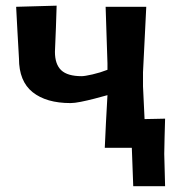

<svg xmlns="http://www.w3.org/2000/svg" viewBox="-20 -522 616 678"><path d="M350 0Q352 -45.5 354.2 -89.8Q356.5 -134 359.5 -186Q338.5 -180 313.2 -173.5Q288 -167 265.5 -162.5Q243 -158 229 -158Q143.5 -158 95.2 -196.5Q47 -235 47 -315.5Q43.5 -371.5 41.5 -413.2Q39.5 -455 37 -498L180 -502Q179 -464.5 177.5 -425Q176 -385.5 174 -339Q174 -295 196.2 -274Q218.5 -253 268.5 -253Q279 -253 306.5 -259.2Q334 -265.5 359.5 -275.5V-298.5Q357.5 -360 356 -405Q354.5 -450 353 -498H496.5Q494 -444 491.2 -391.2Q488.5 -338.5 485 -267V-217Q488 -154.5 490.5 -101.5Q508.5 -102 526.2 -102.2Q544 -102.5 563 -103Q562 -68.5 561.2 -38Q560.5 -7.5 560 21.5Q560.5 50 561.5 78.2Q562.5 106.5 563 135.5H450.5L445.5 0Z"/></svg>

Font: Commissioner Loud SemiBold
Style: Regular
Weight: 600
Designer: Kostas Bartsokas
Foundry: Kostas Bartsokas
Version: Version 1.000; ttfautohint (v1.8.3)